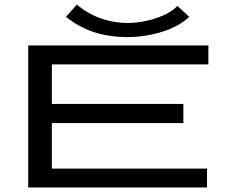

<svg xmlns="http://www.w3.org/2000/svg" viewBox="-20 -824 1040 844"><path d="M104 0V-624H896V-541H208V-367H786V-283H208V-83H890V0ZM760 -798 812 -750Q766 -707 692 -684Q618 -661 540 -661Q462 -661 395.5 -682Q329 -703 270 -750L318 -804Q365 -764 422.5 -743.5Q480 -723 540 -723Q580 -723 622 -732Q664 -741 700.5 -757.5Q737 -774 760 -798Z"/></svg>

Font: Inconsolata UltraExpanded Medium
Style: Regular
Weight: 500
Width: 9
Monospace: yes
Designer: Raph Levien, Cyreal, Brenton Simpson
Foundry: Raph Levien, Cyreal, Google
Version: Version 3.001; ttfautohint (v1.8.2.53-6de2)